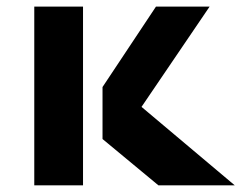

<svg xmlns="http://www.w3.org/2000/svg" viewBox="-20 -557 728 577"><path d="M685.5 0H456.1L288.1 -139.2V-295.4L448.7 -537.1H609.9L405.3 -235.8ZM83 0V-537.1H229.5V0Z"/></svg>

Font: New Shape
Style: Bold
Weight: 700
Designer: Wojciech Kalinowski "wmk69" (wmk69@o2.pl)
Foundry: Wojciech Kalinowski "wmk69" (wmk69@o2.pl)
Version: Version 2.1.1; 2021-05-14